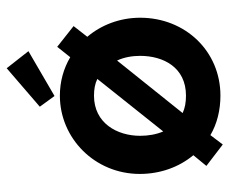

<svg xmlns="http://www.w3.org/2000/svg" viewBox="-76 -595 686 574"><g transform="rotate(-90 267.0 -308.0)"><path d="M235 -532 267 -488 401 -566 350 -631ZM387 -232C387 -163 353 -95 268 -95C248 -95 231 -98 216 -105L373 -301C383 -280 387 -255 387 -232ZM148 -232C148 -301 186 -370 268 -370C287 -370 304 -367 318 -360L161 -163C152 -184 148 -208 148 -232ZM58 -34 122 15 150 -22C184 -2 225 8 268 8C401 8 501 -97 501 -232C501 -293 479 -349 444 -390L476 -431L414 -480L383 -441C349 -461 310 -472 268 -472C141 -472 34 -368 34 -233C34 -171 55 -115 90 -73Z"/></g></svg>

Font: Hussar Tani
Style: Bold
Weight: 700
Foundry: Cannot Into Space Fonts
Version: Version 0.92